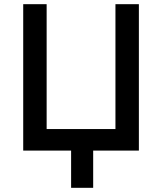

<svg xmlns="http://www.w3.org/2000/svg" viewBox="-20 -720 776 918"><path d="M91 0V-700H203V-103H532V-700H644V0ZM320 178V-63H425.5V178Z"/></svg>

Font: Geologica Roman
Style: Regular
Weight: 400
Designer: Sindre Bremnes, Frode Helland
Foundry: Monokrom Skriftforlag AS
Version: Version 1.010;gftools[0.9.28]